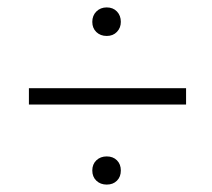

<svg xmlns="http://www.w3.org/2000/svg" viewBox="-20 -490 571 518"><path d="M58 -208V-252H482V-208ZM268 -393Q251 -393 240 -403.5Q229 -414 229 -431Q229 -448 240 -459Q251 -470 268 -470Q285 -470 295.5 -459Q306 -448 306 -431Q306 -415 295.5 -404Q285 -393 268 -393ZM268 8Q251 8 240 -2.5Q229 -13 229 -30Q229 -47 240 -57.5Q251 -68 268 -68Q285 -68 295.5 -57.5Q306 -47 306 -30Q306 -13 295.5 -2.5Q285 8 268 8Z"/></svg>

Font: Ysabeau Office Light
Style: Italic
Weight: 300
Italic angle: -12°
Designer: Christian Thalmann (Catharsis Fonts)
Version: Version 2.001;gftools[0.9.30]; featfreeze: tnum,lnum,ss02